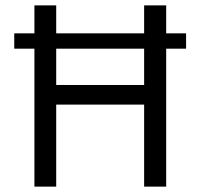

<svg xmlns="http://www.w3.org/2000/svg" viewBox="-20 -694 746 714"><path d="M516 -378V-513H189V-378ZM672 -570V-513H598V0H516V-305H189V0H108V-513H33V-570H108V-674H189V-570H516V-674H598V-570Z"/></svg>

Font: Hind Regular
Style: Regular
Weight: 400
Designer: Manushi Parikh, Satya Rajpurohit
Foundry: Indian Type Foundry
Version: Version 1.201;PS 1.0;hotconv 1.0.78;makeotf.lib2.5.61930; tt